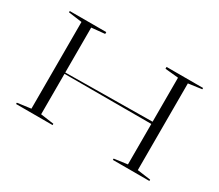

<svg xmlns="http://www.w3.org/2000/svg" viewBox="-124 -987 1445 1266"><g transform="rotate(30 598.5 -354.0)"><path d="M1106 -708V-698L1004 -684V-24L1106 -10V0H828V-10L929 -24V-684L828 -694V-708ZM369 -708V-694L268 -684V-24L369 -10V0H91V-10L194 -24V-684L91 -698V-708ZM933 -349V-332H259V-342Z"/></g></svg>

Font: Kalnia Expanded ExtraLight
Style: Regular
Weight: 250
Width: 7
Designer: Frida Medrano
Foundry: Frida Medrano
Version: Version 1.105